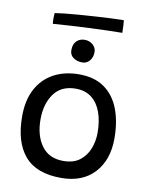

<svg xmlns="http://www.w3.org/2000/svg" viewBox="-94 -921 775 1005"><g transform="rotate(10 293.0 -419.0)"><path d="M300.5 15.5Q169 15.5 106.8 -57.5Q44.5 -130.5 44.5 -267.5Q44.5 -354 76.8 -413.5Q109 -473 166.8 -504Q224.5 -535 301.5 -535Q383 -535 436 -497.2Q489 -459.5 514.8 -392Q540.5 -324.5 540.5 -236Q540.5 -121.5 477.2 -53Q414 15.5 300.5 15.5ZM296.5 -74Q351 -74 384.2 -99.8Q417.5 -125.5 433 -165.8Q448.5 -206 448.5 -250.5Q448.5 -310.5 432 -357.5Q415.5 -404.5 381.8 -431.2Q348 -458 296.5 -458Q219.5 -458 180.8 -404.2Q142 -350.5 142 -267.5Q142 -182 181.2 -128Q220.5 -74 296.5 -74ZM297.5 -718Q324 -718 341.8 -702Q359.5 -686 359.5 -663Q359.5 -636 344.2 -617.5Q329 -599 305 -599Q278 -599 258 -612.8Q238 -626.5 238 -653Q238 -685 255.2 -701.5Q272.5 -718 297.5 -718ZM485 -788Q452.5 -788 406.8 -786.5Q361 -785 309.2 -782.8Q257.5 -780.5 207.8 -777.5Q158 -774.5 118.5 -771.5Q117 -785.5 117 -800.8Q117 -816 118.5 -828.5Q135.5 -831.5 169.8 -835.2Q204 -839 247.5 -842.2Q291 -845.5 335.5 -848.2Q380 -851 418.5 -852.8Q457 -854.5 481.5 -854.5Q482.5 -847.5 483.8 -828Q485 -808.5 485 -788Z"/></g></svg>

Font: Grandstander
Style: Regular
Weight: 400
Designer: Tyler Finck
Foundry: Etcetera Type Co
Version: Version 1.200; ttfautohint (v1.8.3)